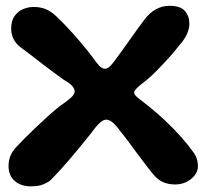

<svg xmlns="http://www.w3.org/2000/svg" viewBox="-20 -626 720 662"><path d="M85.5 16.5Q63.5 16.5 46.2 8.2Q29 0 19.2 -15.5Q9.5 -31 9.5 -52.5Q9.5 -75 17 -91.2Q24.5 -107.5 38.5 -121.5Q47.5 -131.5 64.5 -148.5Q81.5 -165.5 102.5 -185.5Q123.5 -205.5 145 -225Q166.5 -244.5 184.5 -259Q209.5 -275.5 223.5 -288.2Q237.5 -301 237.5 -310.5Q237.5 -319.5 229.5 -329Q221.5 -338.5 199 -351.5Q183.5 -362.5 164 -377Q144.5 -391.5 124.2 -407Q104 -422.5 85.5 -437Q67 -451.5 53 -461.5Q37 -472.5 27.8 -489.5Q18.5 -506.5 18.5 -527.5Q18.5 -554.5 30.5 -571Q42.5 -587.5 60.2 -594.8Q78 -602 95.5 -602Q120.5 -602 139 -594Q157.5 -586 176.5 -567.5Q194.5 -550.5 215.2 -528.2Q236 -506 257.2 -481Q278.5 -456 297.5 -431Q312 -410 322 -399.5Q332 -389 342 -389Q350.5 -389 358.2 -396.5Q366 -404 374.5 -415.5Q384 -428 396.8 -445.8Q409.5 -463.5 423.8 -483.5Q438 -503.5 451.5 -522.5Q465 -541.5 476.5 -556.5Q496 -582.5 518 -594.2Q540 -606 564 -606Q602 -606 617.5 -588.2Q633 -570.5 633 -543.5Q633 -528 624.8 -509Q616.5 -490 598 -469.5Q583.5 -450.5 563.5 -428.2Q543.5 -406 522.8 -384.8Q502 -363.5 483 -348Q461 -331.5 451.8 -322Q442.5 -312.5 442.5 -306.5Q442.5 -301 450 -293.8Q457.5 -286.5 470.5 -277Q514.5 -243 547.5 -212Q580.5 -181 605 -153.2Q629.5 -125.5 647.5 -100Q655.5 -89.5 659 -77Q662.5 -64.5 662.5 -53.5Q662.5 -35.5 651 -21Q639.5 -6.5 621.8 1.8Q604 10 584.5 10Q561.5 10 544.8 3Q528 -4 515.5 -17Q504 -29.5 487.8 -50.8Q471.5 -72 454.2 -95.2Q437 -118.5 421.2 -139.8Q405.5 -161 394.5 -174Q378.5 -196 367.2 -204.8Q356 -213.5 346 -213.5Q337 -213.5 324.8 -203Q312.5 -192.5 294 -166.5Q273 -140.5 256.2 -120Q239.5 -99.5 224.2 -81.5Q209 -63.5 192.5 -45.2Q176 -27 155 -5Q143.5 4 127.8 10.2Q112 16.5 85.5 16.5Z"/></svg>

Font: Gluten Medium
Style: Regular
Weight: 500
Designer: Tyler Finck
Foundry: Etcetera Type Company
Version: Version 1.300